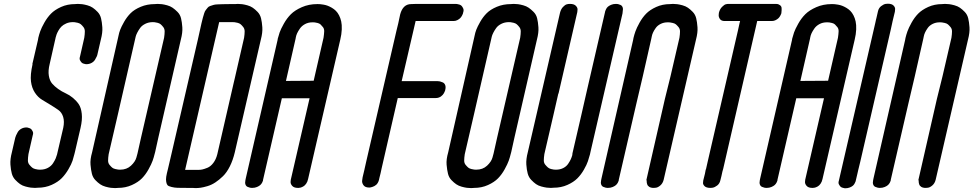

<svg xmlns="http://www.w3.org/2000/svg" viewBox="-20 -815 5231 1032"><path d="M383 -793Q389 -794 398 -794Q410 -794 421.5 -792.5Q433 -791 449.5 -786.5Q466 -782 478.5 -773.5Q491 -765 504.5 -751Q518 -737 523 -717Q528 -697 530 -668.5Q532 -640 522 -602L504 -524Q503 -518 500 -511.5Q497 -505 491 -494.5Q485 -484 472.5 -477Q460 -470 444 -470Q442 -470 439 -470.5Q436 -471 429 -473Q422 -475 418 -479.5Q414 -484 410 -491.5Q406 -499 410 -511L413 -524L433 -612Q436 -632 436 -646Q436 -660 428.5 -669.5Q421 -679 414.5 -684.5Q408 -690 397.5 -692.5Q387 -695 382 -695.5Q377 -696 373 -696H371Q352 -696 336 -689Q320 -682 310.5 -672.5Q301 -663 294 -650.5Q287 -638 284 -629.5Q281 -621 279 -613L278 -608L247 -471Q238 -435 242.5 -408Q247 -381 260.5 -365.5Q274 -350 293 -336.5Q312 -323 333 -313.5Q354 -304 372.5 -288.5Q391 -273 403.5 -254.5Q416 -236 419.5 -203.5Q423 -171 413 -128L383 1Q382 6 380 13Q376 30 370 48.5Q364 67 348 94.5Q332 122 312 142.5Q292 163 258 178.5Q224 194 183 194Q177 195 168 195Q157 195 145.5 193.5Q134 192 117 187.5Q100 183 88 174.5Q76 166 62.5 152Q49 138 43.5 118Q38 98 36 69.5Q34 41 44 3L62 -75Q64 -81 66.5 -87.5Q69 -94 75.5 -105Q82 -116 94.5 -123Q107 -130 123 -130Q125 -130 127.5 -129.5Q130 -129 137.5 -126.5Q145 -124 148.5 -120Q152 -116 156 -108Q160 -100 156 -88L153 -75L133 13Q130 33 130 47Q130 61 138 70.5Q146 80 152.5 85.5Q159 91 169 93.5Q179 96 184 96.5Q189 97 194 97H196Q219 97 237 87.5Q255 78 265 62.5Q275 47 279.5 36Q284 25 287 14L288 9Q311 -89 320 -128Q327 -162 319.5 -186.5Q312 -211 293.5 -224Q275 -237 252 -251Q229 -265 206.5 -278.5Q184 -292 167.5 -317Q151 -342 146.5 -377Q142 -412 155 -470H154V-471L184 -600Q185 -605 186 -612Q190 -629 196.5 -647.5Q203 -666 218.5 -693.5Q234 -721 254 -741.5Q274 -762 308 -777.5Q342 -793 383 -793Z M615 -614Q616 -618 617 -623Q620 -639 626 -655Q632 -671 647 -697.5Q662 -724 682 -744Q702 -764 736.5 -778.5Q771 -793 812 -793Q818 -794 827 -794Q839 -794 850.5 -792.5Q862 -791 878.5 -786.5Q895 -782 907.5 -773.5Q920 -765 934 -751Q948 -737 953 -717Q958 -697 960 -668.5Q962 -640 952 -602L831 -75L814 2Q813 6 811 13Q807 30 800.5 48.5Q794 67 778.5 95Q763 123 743 143.5Q723 164 689 179.5Q655 195 614 195Q608 196 599 196Q587 196 575.5 194.5Q564 193 547.5 188.5Q531 184 518.5 175.5Q506 167 492.5 153Q479 139 474 119Q469 99 466.5 70.5Q464 42 475 4ZM626 97Q661 97 684 75.5Q707 54 713 32L719 10L738 -75L862 -612Q865 -632 865 -646Q865 -660 857.5 -669.5Q850 -679 843.5 -684.5Q837 -690 826.5 -692.5Q816 -695 811 -695.5Q806 -696 802 -696H801Q779 -696 761 -687Q743 -678 733.5 -665Q724 -652 717.5 -639Q711 -626 709 -617L707 -608L614 -202L564 14Q561 34 561 48Q561 62 569 71.5Q577 81 583 86Q589 91 599.5 93.5Q610 96 615 96.5Q620 97 625 97Z M904 2 1043 -600Q1055 -654 1063 -690Q1067 -708 1070.5 -720Q1074 -732 1077.5 -743.5Q1081 -755 1086.5 -761.5Q1092 -768 1096.5 -774Q1101 -780 1110.5 -783Q1120 -786 1127.5 -788.5Q1135 -791 1150 -791.5Q1165 -792 1177.5 -792.5Q1190 -793 1212 -793H1243Q1249 -794 1258 -794Q1270 -794 1281.5 -792.5Q1293 -791 1309.5 -786.5Q1326 -782 1338.5 -773.5Q1351 -765 1364.5 -751Q1378 -737 1383 -717Q1388 -697 1390 -668.5Q1392 -640 1382 -602L1242 4Q1232 46 1215.5 79Q1199 112 1178.5 132Q1158 152 1137.5 165.5Q1117 179 1095 185.5Q1073 192 1058.5 194Q1044 196 1030 196L1015 195H984Q950 195 934 194.5Q918 194 902 190Q886 186 881 181Q876 176 873.5 163Q871 150 873.5 134.5Q876 119 883 92Q891 56 904 2ZM1158 -696 975 98H1047H1048Q1057 98 1067 96Q1077 94 1094.5 87Q1112 80 1126.5 61Q1141 42 1148 14L1236 -369L1241 -390L1292 -612Q1295 -632 1295 -646Q1295 -660 1287.5 -669.5Q1280 -679 1273.5 -684.5Q1267 -690 1256.5 -692.5Q1246 -695 1241 -695.5Q1236 -696 1232 -696H1231Z M1666 -381 1719 -612Q1722 -632 1722.5 -646Q1723 -660 1716 -669Q1709 -678 1703 -683.5Q1697 -689 1687 -691.5Q1677 -694 1672 -694.5Q1667 -695 1662 -695H1660Q1637 -695 1619.5 -685.5Q1602 -676 1592 -661.5Q1582 -647 1577 -636Q1572 -625 1570 -614L1569 -608L1517 -380ZM1685 -793H1689Q1695 -793 1701.5 -792.5Q1708 -792 1719.5 -790Q1731 -788 1741.5 -784Q1752 -780 1764 -773Q1776 -766 1785.5 -756.5Q1795 -747 1802.5 -732.5Q1810 -718 1814 -700Q1818 -682 1817 -656.5Q1816 -631 1809 -602L1636 147Q1633 162 1625.5 172.5Q1618 183 1609.5 187.5Q1601 192 1595 193.5Q1589 195 1584 195H1582Q1560 195 1550.5 184Q1541 173 1542 162L1543 151L1644 -287H1495L1394 151Q1394 153 1393.5 156Q1393 159 1389 166.5Q1385 174 1379 179.5Q1373 185 1361.5 190Q1350 195 1335 195H1334Q1330 195 1324.5 194Q1319 193 1311 189.5Q1303 186 1299.5 177Q1296 168 1299 154L1301 144L1472 -600Q1472 -602 1473 -607Q1477 -623 1483 -640.5Q1489 -658 1505.5 -687.5Q1522 -717 1543.5 -738.5Q1565 -760 1602.5 -776.5Q1640 -793 1685 -793Z M2220 -794H2242ZM2217 -794H2220ZM2217 -794H2220H2242H2425Q2426 -794 2427 -794Q2431 -794 2436 -793.5Q2441 -793 2449 -790.5Q2457 -788 2461.5 -783Q2466 -778 2470 -769Q2474 -760 2469 -746Q2469 -744 2468 -741Q2467 -738 2463 -730.5Q2459 -723 2453.5 -717.5Q2448 -712 2438.5 -707Q2429 -702 2418 -702H2384H2225H2214L2139 -379H2146H2282H2287H2329H2331Q2338 -379 2344.5 -377.5Q2351 -376 2360 -372Q2369 -368 2373 -357.5Q2377 -347 2373 -331Q2373 -330 2372.5 -328.5Q2372 -327 2370 -322.5Q2368 -318 2366 -314Q2364 -310 2359.5 -305Q2355 -300 2350 -296.5Q2345 -293 2338 -290.5Q2331 -288 2322 -288H2288H2129H2118L2031 91L2028 105Q2027 110 2025.5 116.5Q2024 123 2022.5 128.5Q2021 134 2019.5 140.5Q2018 147 2017 152Q2015 160 2011 167Q2007 174 2002.5 178Q1998 182 1992.5 185Q1987 188 1982 189.5Q1977 191 1973 192Q1969 193 1967 193H1964Q1942 193 1933 179.5Q1924 166 1927 152L1929 138L1934 117L1939 96L1940 91L1949 51L2111 -650L2121 -691L2122 -696L2131 -738Q2146 -793 2190 -793H2191Z M2529 -614Q2530 -618 2531 -623Q2534 -639 2540 -655Q2546 -671 2561 -697.5Q2576 -724 2596 -744Q2616 -764 2650.5 -778.5Q2685 -793 2726 -793Q2732 -794 2741 -794Q2753 -794 2764.5 -792.5Q2776 -791 2792.5 -786.5Q2809 -782 2821.5 -773.5Q2834 -765 2848 -751Q2862 -737 2867 -717Q2872 -697 2874 -668.5Q2876 -640 2866 -602L2745 -75L2728 2Q2727 6 2725 13Q2721 30 2714.5 48.5Q2708 67 2692.5 95Q2677 123 2657 143.5Q2637 164 2603 179.5Q2569 195 2528 195Q2522 196 2513 196Q2501 196 2489.5 194.5Q2478 193 2461.5 188.5Q2445 184 2432.5 175.5Q2420 167 2406.5 153Q2393 139 2388 119Q2383 99 2380.5 70.5Q2378 42 2389 4ZM2540 97Q2575 97 2598 75.5Q2621 54 2627 32L2633 10L2652 -75L2776 -612Q2779 -632 2779 -646Q2779 -660 2771.5 -669.5Q2764 -679 2757.5 -684.5Q2751 -690 2740.5 -692.5Q2730 -695 2725 -695.5Q2720 -696 2716 -696H2715Q2693 -696 2675 -687Q2657 -678 2647.5 -665Q2638 -652 2631.5 -639Q2625 -626 2623 -617L2621 -608L2528 -202L2478 14Q2475 34 2475 48Q2475 62 2483 71.5Q2491 81 2497 86Q2503 91 2513.5 93.5Q2524 96 2529 96.5Q2534 97 2539 97Z M2956 194Q2950 195 2941 195Q2930 195 2918.5 193.5Q2907 192 2890 187.5Q2873 183 2861 174.5Q2849 166 2835.5 152Q2822 138 2816.5 118Q2811 98 2809 69.5Q2807 41 2817 3L2990 -746Q2995 -766 3006 -777.5Q3017 -789 3025.5 -791.5Q3034 -794 3041 -794H3044Q3066 -794 3076 -783Q3086 -772 3084 -761L3083 -750L2982 -312H2981L2954 -194L2906 13Q2903 33 2903 47Q2903 61 2911 70.5Q2919 80 2925.5 85.5Q2932 91 2942 93.5Q2952 96 2957 96.5Q2962 97 2967 97H2969Q2990 97 3007 88.5Q3024 80 3033.5 66Q3043 52 3048 41Q3053 30 3056 19L3057 9L3104 -194L3138 -343L3232 -750Q3232 -752 3233 -755Q3234 -758 3237.5 -765.5Q3241 -773 3247 -778.5Q3253 -784 3264.5 -789Q3276 -794 3291 -794H3292Q3297 -794 3302 -793Q3307 -792 3315 -788.5Q3323 -785 3326.5 -776Q3330 -767 3327 -753L3326 -743L3154 1Q3153 6 3151 15Q3146 33 3140 51.5Q3134 70 3118.5 97Q3103 124 3083 144Q3063 164 3029.5 179Q2996 194 2956 194Z M3554 -284 3584 -405 3632 -612Q3635 -632 3635 -646Q3635 -660 3627 -669.5Q3619 -679 3613 -684Q3607 -689 3596.5 -691.5Q3586 -694 3581 -694.5Q3576 -695 3571 -695H3569Q3548 -695 3531 -686.5Q3514 -678 3504.5 -664.5Q3495 -651 3490 -640Q3485 -629 3483 -618L3481 -608L3435 -405L3400 -256L3306 151Q3306 153 3305.5 156Q3305 159 3301 166.5Q3297 174 3291 179.5Q3285 185 3273.5 190Q3262 195 3247 195H3246Q3242 195 3236.5 194Q3231 193 3223 189.5Q3215 186 3211.5 177Q3208 168 3211 154L3213 144L3383 -600Q3383 -604 3385 -611Q3389 -628 3395.5 -646.5Q3402 -665 3417.5 -693Q3433 -721 3453 -741.5Q3473 -762 3507 -777.5Q3541 -793 3582 -793Q3588 -794 3597 -794Q3609 -794 3620.5 -792.5Q3632 -791 3648.5 -786.5Q3665 -782 3677.5 -773.5Q3690 -765 3703.5 -751Q3717 -737 3722 -717Q3727 -697 3729 -668.5Q3731 -640 3721 -602L3547 152Q3542 171 3529 182Q3516 193 3505 194L3494 195Q3486 195 3480 193.5Q3474 192 3470 189.5Q3466 187 3463 183.5Q3460 180 3459 176.5Q3458 173 3457 169.5Q3456 166 3456 163Q3456 160 3456 157.5Q3456 155 3455.5 154Q3455 153 3454 154Z M4149 -794H4151Q4156 -794 4160.5 -793Q4165 -792 4172.5 -787Q4180 -782 4181 -772.5Q4182 -763 4180 -746Q4180 -744 4179 -741Q4178 -738 4174 -730.5Q4170 -723 4164.5 -717.5Q4159 -712 4149.5 -707Q4140 -702 4129 -702H4094H4050L3867 93L3863 107Q3858 132 3852 154Q3848 172 3835 182Q3822 192 3810 194L3799 195Q3776 195 3766.5 185Q3757 175 3759 165L3760 155L3769 119L3773 98L3775 93L3784 53L3946 -649L3955 -690L3956 -694L3958 -702H3936H3922H3875Q3857 -702 3849.5 -713Q3842 -724 3843 -735L3844 -746Q3849 -766 3861 -778Q3873 -790 3881 -792Q3889 -794 3895 -794H3897H3928H3931H3952H4089H4094H4115ZM3931 -794H3952Z M4431 -381 4484 -612Q4487 -632 4487.5 -646Q4488 -660 4481 -669Q4474 -678 4468 -683.5Q4462 -689 4452 -691.5Q4442 -694 4437 -694.5Q4432 -695 4427 -695H4425Q4402 -695 4384.5 -685.5Q4367 -676 4357 -661.5Q4347 -647 4342 -636Q4337 -625 4335 -614L4334 -608L4282 -380ZM4450 -793H4454Q4460 -793 4466.5 -792.5Q4473 -792 4484.5 -790Q4496 -788 4506.5 -784Q4517 -780 4529 -773Q4541 -766 4550.5 -756.5Q4560 -747 4567.5 -732.5Q4575 -718 4579 -700Q4583 -682 4582 -656.5Q4581 -631 4574 -602L4401 147Q4398 162 4390.5 172.5Q4383 183 4374.5 187.5Q4366 192 4360 193.5Q4354 195 4349 195H4347Q4325 195 4315.5 184Q4306 173 4307 162L4308 151L4409 -287H4260L4159 151Q4159 153 4158.5 156Q4158 159 4154 166.5Q4150 174 4144 179.5Q4138 185 4126.5 190Q4115 195 4100 195H4099Q4095 195 4089.5 194Q4084 193 4076 189.5Q4068 186 4064.5 177Q4061 168 4064 154L4066 144L4237 -600Q4237 -602 4238 -607Q4242 -623 4248 -640.5Q4254 -658 4270.5 -687.5Q4287 -717 4308.5 -738.5Q4330 -760 4367.5 -776.5Q4405 -793 4450 -793Z M4685 -693 4688 -707 4691 -719 4699 -754Q4703 -772 4716 -782Q4729 -792 4740 -794L4752 -795Q4774 -795 4783.5 -784.5Q4793 -774 4791 -763L4790 -752L4782 -719L4777 -698L4776 -693L4767 -652L4604 54L4594 95L4593 99L4588 121L4580 155Q4580 157 4579 159.5Q4578 162 4574.5 169.5Q4571 177 4565 182.5Q4559 188 4548 192.5Q4537 197 4523 197Q4521 197 4518.5 196.5Q4516 196 4508.5 194Q4501 192 4497 187.5Q4493 183 4489 175.5Q4485 168 4489 156L4497 121Z M5016 -284 5046 -405 5094 -612Q5097 -632 5097 -646Q5097 -660 5089 -669.5Q5081 -679 5075 -684Q5069 -689 5058.5 -691.5Q5048 -694 5043 -694.5Q5038 -695 5033 -695H5031Q5010 -695 4993 -686.5Q4976 -678 4966.5 -664.5Q4957 -651 4952 -640Q4947 -629 4945 -618L4943 -608L4897 -405L4862 -256L4768 151Q4768 153 4767.5 156Q4767 159 4763 166.5Q4759 174 4753 179.5Q4747 185 4735.5 190Q4724 195 4709 195H4708Q4704 195 4698.5 194Q4693 193 4685 189.5Q4677 186 4673.5 177Q4670 168 4673 154L4675 144L4845 -600Q4845 -604 4847 -611Q4851 -628 4857.5 -646.5Q4864 -665 4879.5 -693Q4895 -721 4915 -741.5Q4935 -762 4969 -777.5Q5003 -793 5044 -793Q5050 -794 5059 -794Q5071 -794 5082.5 -792.5Q5094 -791 5110.5 -786.5Q5127 -782 5139.5 -773.5Q5152 -765 5165.5 -751Q5179 -737 5184 -717Q5189 -697 5191 -668.5Q5193 -640 5183 -602L5009 152Q5004 171 4991 182Q4978 193 4967 194L4956 195Q4948 195 4942 193.5Q4936 192 4932 189.5Q4928 187 4925 183.5Q4922 180 4921 176.5Q4920 173 4919 169.5Q4918 166 4918 163Q4918 160 4918 157.5Q4918 155 4917.5 154Q4917 153 4916 154Z"/></svg>

Font: Soda Fountain
Style: RegularOblique
Weight: 400
Version: Version 1.0